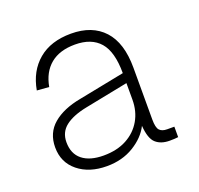

<svg xmlns="http://www.w3.org/2000/svg" viewBox="-102 -654 805 777"><g transform="rotate(-20 300.0 -265.0)"><path d="M233 12Q157 12 109 -27Q61 -66 61 -131Q61 -193 104.5 -230Q148 -267 224 -281L421 -320Q421 -412 385 -453.5Q349 -495 278 -495Q212 -495 172.5 -462.5Q133 -430 122 -369L70 -373Q84 -452 137.5 -497Q191 -542 278 -542Q369 -542 419 -487.5Q469 -433 469 -326V-103Q469 -68 479.5 -56.5Q490 -45 512 -45H543V0Q538 1 526.5 1.5Q515 2 506 2Q469 2 447 -17.5Q425 -37 421 -93Q399 -49 349 -18.5Q299 12 233 12ZM235 -33Q293 -33 334.5 -55.5Q376 -78 398.5 -117Q421 -156 421 -206V-277L235 -240Q175 -228 143 -203Q111 -178 111 -135Q111 -85 143.5 -59Q176 -33 235 -33Z"/></g></svg>

Font: Geist Mono UltraLight
Style: Regular
Weight: 200
Monospace: yes
Designer: Basement.studio, Andrés Briganti, Mateo Zaragoza
Foundry: Basement.studio, Vercel, Andrés Briganti, Guido Ferreyra, Mateo Zaragoza
Version: Version 1.400; ttfautohint (v1.8.4.7-5d5b)